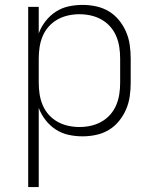

<svg xmlns="http://www.w3.org/2000/svg" viewBox="-20 -548 640 783"><path d="M95 215V-520H138V-412Q148 -439 166 -462Q184 -485 208 -500.5Q232 -516 260 -522Q288 -528 317 -528Q345 -528 372.5 -522Q400 -516 423.5 -502Q447 -488 465 -466Q483 -444 494 -418.5Q505 -393 509 -365.5Q513 -338 513 -310V-210Q513 -182 509 -154.5Q505 -127 494 -101.5Q483 -76 465 -54Q447 -32 423.5 -18Q400 -4 372.5 2Q345 8 317 8Q288 8 260 2Q232 -4 208 -19.5Q184 -35 166 -58Q148 -81 138 -108V215ZM304 -30Q327 -30 350 -35Q373 -40 393.5 -51.5Q414 -63 429.5 -80.5Q445 -98 454 -119.5Q463 -141 466.5 -164Q470 -187 470 -210V-310Q470 -333 466.5 -356Q463 -379 454 -400.5Q445 -422 429.5 -439.5Q414 -457 393.5 -468.5Q373 -480 350 -485Q327 -490 304 -490Q281 -490 258 -485Q235 -480 214.5 -468.5Q194 -457 178.5 -439.5Q163 -422 154 -400.5Q145 -379 141.5 -356Q138 -333 138 -310V-210Q138 -187 141.5 -164Q145 -141 154 -119.5Q163 -98 178.5 -80.5Q194 -63 214.5 -51.5Q235 -40 258 -35Q281 -30 304 -30Z"/></svg>

Font: Iosevka Aile Extralight
Style: Regular
Weight: 200
Designer: Belleve Invis
Foundry: Belleve Invis
Version: Version 31.1.0; ttfautohint (v1.8.4)